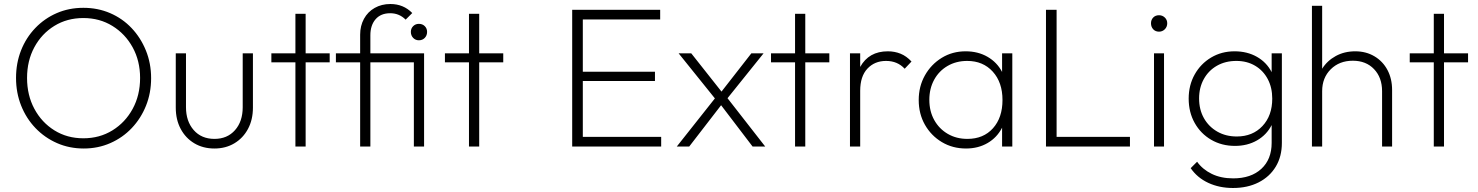

<svg xmlns="http://www.w3.org/2000/svg" viewBox="-20 -731 7373 958"><path d="M398 10Q326 10 264.5 -17Q203 -44 157 -92Q111 -140 85.5 -204Q60 -268 60 -342Q60 -416 85 -479.5Q110 -543 156 -591Q202 -639 263 -665.5Q324 -692 396 -692Q468 -692 529.5 -665.5Q591 -639 636.5 -591Q682 -543 708 -479Q734 -415 734 -341Q734 -267 708.5 -203.5Q683 -140 637.5 -92Q592 -44 530.5 -17Q469 10 398 10ZM396 -41Q477 -41 541 -80.5Q605 -120 642 -188Q679 -256 679 -342Q679 -427 642 -494.5Q605 -562 541 -601.5Q477 -641 396 -641Q315 -641 251.5 -602Q188 -563 151.5 -495.5Q115 -428 115 -342Q115 -256 151.5 -188Q188 -120 251.5 -80.5Q315 -41 396 -41Z M1050 10Q993 10 949.5 -16Q906 -42 881.5 -88Q857 -134 857 -194V-465H908V-196Q908 -126 946.5 -82Q985 -38 1050 -38Q1114 -38 1152.5 -81.5Q1191 -125 1191 -196V-465H1242V-194Q1242 -134 1217.5 -88Q1193 -42 1149.5 -16Q1106 10 1050 10Z M1454 0V-420H1334V-465H1454V-662H1505V-465H1625V-420H1505V0Z M1777 0V-420H1656V-465H1777V-558Q1777 -602 1796 -637Q1815 -672 1849.5 -691.5Q1884 -711 1928 -711Q1993 -711 2037 -666L2004 -633Q1972 -665 1927 -665Q1880 -665 1854 -635Q1828 -605 1828 -555V-465H2096V0H2045V-420H1828V0ZM2070 -530Q2053 -530 2041.5 -542Q2030 -554 2030 -572Q2030 -589 2041.5 -600.5Q2053 -612 2070 -612Q2088 -612 2099.5 -600.5Q2111 -589 2111 -572Q2111 -554 2099.5 -542Q2088 -530 2070 -530Z M2320 0V-420H2200V-465H2320V-662H2371V-465H2491V-420H2371V0Z M2835 0V-682H3274V-634H2888V-373H3248V-327H2888V-48H3279V0Z M3357 0 3547 -240 3366 -465H3429L3580 -274L3729 -465H3790L3610 -241L3798 0H3735L3578 -206L3419 0Z M3947 0V-420H3827V-465H3947V-662H3998V-465H4118V-420H3998V0Z M4221 0V-465H4272V-397Q4315 -475 4410 -475Q4444 -475 4473.5 -463Q4503 -451 4528 -424L4494 -388Q4458 -427 4401 -427Q4344 -427 4308 -388.5Q4272 -350 4272 -278V0Z M4800 10Q4733 10 4679.5 -22Q4626 -54 4595 -108.5Q4564 -163 4564 -232Q4564 -300 4595 -355Q4626 -410 4679 -442.5Q4732 -475 4798 -475Q4860 -475 4907.5 -447.5Q4955 -420 4980 -372V-465H5031V0H4980V-94Q4955 -45 4908 -17.5Q4861 10 4800 10ZM4807 -38Q4887 -38 4934.5 -91Q4982 -144 4982 -232Q4982 -320 4933.5 -373.5Q4885 -427 4806 -427Q4751 -427 4708 -402Q4665 -377 4641 -333Q4617 -289 4617 -233Q4617 -176 4641.5 -132Q4666 -88 4709 -63Q4752 -38 4807 -38Z M5199 0V-682H5252V-48H5618V0Z M5763 -573Q5745 -573 5734 -585Q5723 -597 5723 -615Q5723 -632 5734 -643.5Q5745 -655 5763 -655Q5780 -655 5792 -643.5Q5804 -632 5804 -615Q5804 -597 5792 -585Q5780 -573 5763 -573ZM5738 0V-465H5788V0Z M6142 -3Q6076 -3 6023.5 -33.5Q5971 -64 5941 -117.5Q5911 -171 5911 -239Q5911 -306 5941 -359.5Q5971 -413 6023 -444Q6075 -475 6140 -475Q6203 -475 6251.5 -447.5Q6300 -420 6325 -371V-465H6376V-18Q6376 50 6345.5 100.5Q6315 151 6260 179Q6205 207 6132 207Q6064 207 6009 181.5Q5954 156 5921 108L5953 76Q5980 114 6026 136.5Q6072 159 6133 159Q6222 159 6273.5 111.5Q6325 64 6325 -18V-107Q6300 -58 6252 -30.5Q6204 -3 6142 -3ZM6151 -50Q6230 -50 6279 -102Q6328 -154 6328 -239Q6328 -294 6305.5 -336.5Q6283 -379 6242.5 -403Q6202 -427 6149 -427Q6094 -427 6052 -403Q6010 -379 5986.5 -336.5Q5963 -294 5963 -240Q5963 -184 5987 -141.5Q6011 -99 6053.5 -74.5Q6096 -50 6151 -50Z M6526 0V-702H6577V-388Q6602 -428 6645 -451.5Q6688 -475 6742 -475Q6796 -475 6838 -450Q6880 -425 6903 -381.5Q6926 -338 6926 -282V0H6876V-276Q6876 -344 6836 -386Q6796 -428 6730 -428Q6663 -428 6620 -385.5Q6577 -343 6577 -276V0Z M7134 0V-420H7014V-465H7134V-662H7185V-465H7305V-420H7185V0Z"/></svg>

Font: Outfit ExtraLight
Style: Regular
Weight: 200
Designer: Rodrigo Fuenzalida
Foundry: fragTYPE
Version: Version 1.100; ttfautohint (v1.8.4.7-5d5b);gftools[0.9.27]